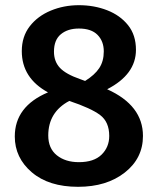

<svg xmlns="http://www.w3.org/2000/svg" viewBox="-20 -705 607 740"><path d="M281 15Q168 15 102.5 -41Q37 -97 37 -179Q37 -295 165 -349Q64 -404 64 -508Q64 -564 94.5 -603.5Q125 -643 175.5 -664Q226 -685 284 -685Q343 -685 393 -665.5Q443 -646 473.5 -608Q504 -570 504 -513Q504 -418 393 -361Q531 -299 531 -181Q531 -95 461 -40Q391 15 281 15ZM308 -393Q345 -416 362.5 -442.5Q380 -469 380 -507Q380 -546 356 -570.5Q332 -595 284 -595Q241 -595 214.5 -573Q188 -551 188 -506Q188 -468 211 -443.5Q234 -419 289 -400ZM284 -80Q342 -80 371.5 -109Q401 -138 401 -181Q401 -235 366 -261.5Q331 -288 247 -316Q166 -273 166 -183Q166 -133 199 -106.5Q232 -80 284 -80Z"/></svg>

Font: Trujillo Medium
Style: Regular
Weight: 500
Designer: Fira Sans original fonts by bBox Type GmbH, Carrois Corporate GbR, & Edenspiekermann AG / Changes by Cristiano Sobral
Foundry: Fira Sans original fonts by bBox Type GmbH, Carrois Corporate GbR, & Edenspiekermann AG / Changes by Cristiano Sobral
Version: Version 4.301;October 17, 2021;FontCreator 14.0.0.2814 64-bi